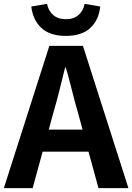

<svg xmlns="http://www.w3.org/2000/svg" viewBox="-24 -980 689 1000"><path d="M319 -793Q236 -793 191.5 -834.5Q147 -876 139 -946L221 -960Q228 -924 253 -902Q278 -880 319 -880Q360 -880 385 -902Q410 -924 417 -960L498 -946Q491 -876 446.5 -834.5Q402 -793 319 -793ZM-4 0 233 -741H408L645 0H489L437 -190H198L146 0ZM230 -305H406L384 -386Q367 -444 351.5 -506.5Q336 -569 319 -628H315Q300 -567 284.5 -505.5Q269 -444 252 -386Z"/></svg>

Font: Source Han Sans TC
Style: Bold
Weight: 700
Designer: Ryoko NISHIZUKA Ë•øÂ°öÊ∂ºÂ≠ê (kana, bopomofo & ideographs); Paul D. Hunt (Latin, Greek & Cyrillic); Sandoll Communicatio
Foundry: Adobe
Version: Version 2.004;hotconv 1.0.118;makeotfexe 2.5.65603